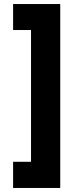

<svg xmlns="http://www.w3.org/2000/svg" viewBox="-20 -781 414 953"><path d="M279 152H45V22H134V-632H45V-761H279Z"/></svg>

Font: Reem Kufi Fun
Style: Regular
Weight: 400
Designer: Khaled Hosny
Version: Version 1.005